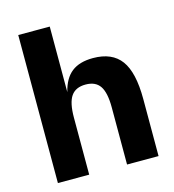

<svg xmlns="http://www.w3.org/2000/svg" viewBox="-105 -788 796 877"><g transform="rotate(-15 293.0 -350.0)"><path d="M61 0V-700H210V-390Q225 -452 262 -481Q299 -510 363 -510Q453 -510 495 -453Q537 -396 537 -270V0H388V-270Q388 -340 367 -371Q346 -402 299 -402Q252 -402 230.5 -371Q209 -340 209 -270V-4V0Z"/></g></svg>

Font: Fivo Sans Modern
Style: Regular
Weight: 700
Designer: Alexander Slobzheninov
Foundry: Alexander Slobzheninov
Version: 1.0